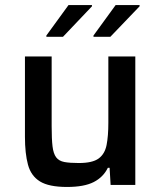

<svg xmlns="http://www.w3.org/2000/svg" viewBox="-20 -734 636 762"><path d="M246 8Q174 8 138.5 -14Q103 -36 91 -80.5Q79 -125 79 -191V-510H185V-233Q185 -182 188.5 -153Q192 -124 203 -109.5Q214 -95 235.5 -91Q257 -87 293 -87Q347 -87 371.5 -105Q396 -123 403 -158.5Q410 -194 410 -247V-510H517V0H419L415 -68H408Q390 -31 352 -11.5Q314 8 246 8ZM164 -588V-593L252 -714H345V-709L230 -588ZM351 -588V-593L439 -714H534V-709L418 -588Z"/></svg>

Font: Saira Medium
Style: Regular
Weight: 500
Designer: Hector Gatti with collaboration of the Omnibus-Type team
Foundry: Omnibus-Type
Version: Version 1.100; ttfautohint (v1.8.3)